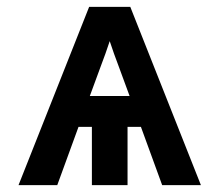

<svg xmlns="http://www.w3.org/2000/svg" viewBox="-20 -540 640 560"><path d="M34 0 240 -520H360L566 0H453L391 -170H352V0H248V-170H209L147 0ZM242 -260H358L326 -347Q319 -365 312.5 -383.5Q306 -402 300 -420Q294 -402 287.5 -383.5Q281 -365 274 -347Z"/></svg>

Font: Iosevka Custom SmBdEx
Style: Regular
Weight: 600
Width: 7
Monospace: yes
Designer: Belleve Invis
Foundry: Belleve Invis
Version: Version 11.2.4; ttfautohint (v1.8.4)